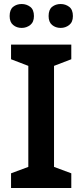

<svg xmlns="http://www.w3.org/2000/svg" viewBox="-20 -936 410 956"><path d="M335 0H35V-73L121 -105V-608L35 -641V-714H335V-641L249 -608V-105L335 -73ZM28 -856Q28 -888 45.5 -902Q63 -916 88 -916Q112 -916 130.5 -902Q149 -888 149 -856Q149 -826 130.5 -811.5Q112 -797 88 -797Q63 -797 45.5 -811.5Q28 -826 28 -856ZM222 -856Q222 -888 239.5 -902Q257 -916 282 -916Q306 -916 324.5 -902Q343 -888 343 -856Q343 -826 324.5 -811.5Q306 -797 282 -797Q257 -797 239.5 -811.5Q222 -826 222 -856Z"/></svg>

Font: Noto Sans Gujarati UI SemiBold
Style: Regular
Weight: 600
Designer: Jelle Bosma - Monotype Design Team, Universal Thirst
Foundry: Monotype Imaging Inc.
Version: Version 2.106; ttfautohint (v1.8.4.7-5d5b)